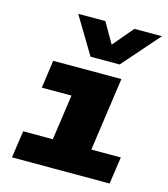

<svg xmlns="http://www.w3.org/2000/svg" viewBox="-113 -855 827 944"><g transform="rotate(15 300.0 -383.0)"><path d="M36 0 56 -138H207L240 -369H89L109 -511H456L403 -138H553L533 0ZM594 -766 429 -578H281L168 -766H306L366 -662L454 -766Z"/></g></svg>

Font: Chivo Mono Medium Black
Style: Italic
Weight: 900
Italic angle: -8.05°
Monospace: yes
Version: Version 1.008